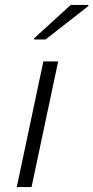

<svg xmlns="http://www.w3.org/2000/svg" viewBox="-20 -759 379 779"><path d="M48 0 156 -510H216L108 0ZM118 -599 119 -604 267 -739H339L338 -734L165 -599Z"/></svg>

Font: Saira SemiExpanded Light
Style: Italic
Weight: 300
Width: 6
Italic angle: -12°
Designer: Hector Gatti with collaboration of the Omnibus-Type team
Foundry: Omnibus-Type
Version: Version 1.101